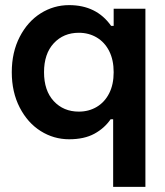

<svg xmlns="http://www.w3.org/2000/svg" viewBox="-20 -530 644 750"><path d="M422 200V-64H412Q388 -29 348.5 -7.5Q309 14 250 14Q190 14 139 -18Q88 -50 57 -110Q26 -170 26 -248Q26 -326 57 -386Q88 -446 139 -478Q190 -510 250 -510Q357 -510 414 -429H424V-496H548V200ZM288 -94Q327 -94 358 -112.5Q389 -131 406.5 -165.5Q424 -200 424 -248Q424 -296 406.5 -330.5Q389 -365 358 -383.5Q327 -402 288 -402Q228 -402 190 -361Q152 -320 152 -248Q152 -176 190 -135Q228 -94 288 -94Z"/></svg>

Font: Space Grotesk Variable
Style: Regular
Weight: 400
Designer: Florian Karsten (Space Grotesk), Colophon Foundry (Space Mono)
Foundry: Florian Karsten
Version: Version 1.106